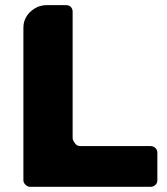

<svg xmlns="http://www.w3.org/2000/svg" viewBox="-20 -720 640 737"><path d="M69.8 -27.8V-613.8Q69.8 -640.6 84.7 -661.4Q99.6 -682.1 125 -693.8Q143.1 -700.2 157.2 -700.2H233.9Q246.1 -700.2 252 -692.9Q258.8 -686 258.8 -674.8V-189.9Q258.8 -182.6 267.1 -170.9Q274.4 -159.2 289.1 -159.2H558.1Q568.8 -159.2 576.4 -151.9Q584 -144.5 584 -133.8V-27.8Q584 -17.1 576.4 -10Q568.8 -2.9 558.1 -2.9H95.2Q85.9 -2.9 77.9 -10.7Q69.8 -18.6 69.8 -27.8Z"/></svg>

Font: Cunia
Style: Bold
Weight: 700
Designer: Alejo Bergmann, Denis Ignatov
Foundry: Hubert & Fischer
Version: Version 1.00 February 21, 2019, initial release